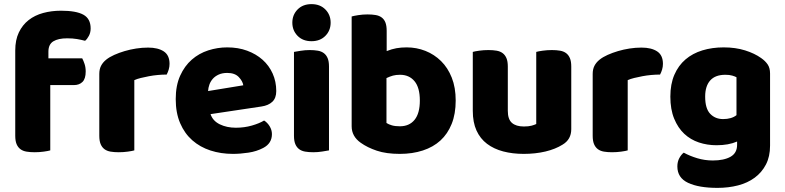

<svg xmlns="http://www.w3.org/2000/svg" viewBox="-20 -731 3811 932"><path d="M54 -486Q54 -537 71.5 -573.5Q89 -610 119 -633.5Q149 -657 189.5 -668Q230 -679 276 -679Q350 -679 385 -659.5Q420 -640 420 -593Q420 -573 411.5 -557Q403 -541 393 -533Q374 -538 353.5 -541.5Q333 -545 306 -545Q263 -545 239 -530.5Q215 -516 215 -480V-448H379Q385 -437 390.5 -420.5Q396 -404 396 -384Q396 -349 380.5 -333.5Q365 -318 339 -318H224V-1Q214 2 192.5 5Q171 8 148 8Q126 8 108.5 5Q91 2 79 -7Q67 -16 60.5 -31.5Q54 -47 54 -72Z M632 -1Q622 2 600.5 5Q579 8 556 8Q534 8 516.5 5Q499 2 487 -7Q475 -16 468.5 -31.5Q462 -47 462 -72V-372Q462 -395 470.5 -411.5Q479 -428 495 -441Q511 -454 534.5 -464.5Q558 -475 585 -483Q612 -491 641 -495.5Q670 -500 699 -500Q747 -500 775 -481.5Q803 -463 803 -421Q803 -407 799 -393.5Q795 -380 789 -369Q768 -369 746 -367Q724 -365 703 -361Q682 -357 663.5 -352.5Q645 -348 632 -342Z M1111 16Q1052 16 1001.5 -0.5Q951 -17 913.5 -50Q876 -83 854.5 -133Q833 -183 833 -250Q833 -316 854.5 -363.5Q876 -411 911 -441.5Q946 -472 991 -486.5Q1036 -501 1083 -501Q1136 -501 1179.5 -485Q1223 -469 1254.5 -441Q1286 -413 1303.5 -374Q1321 -335 1321 -289Q1321 -255 1302 -237Q1283 -219 1249 -214L1002 -177Q1013 -144 1047 -127.5Q1081 -111 1125 -111Q1166 -111 1202.5 -121.5Q1239 -132 1262 -146Q1278 -136 1289 -118Q1300 -100 1300 -80Q1300 -35 1258 -13Q1226 4 1186 10Q1146 16 1111 16ZM1083 -377Q1059 -377 1041.5 -369Q1024 -361 1013 -348.5Q1002 -336 996.5 -320.5Q991 -305 990 -289L1161 -317Q1158 -337 1139 -357Q1120 -377 1083 -377Z M1399 -621Q1399 -659 1424.5 -685Q1450 -711 1492 -711Q1534 -711 1559.5 -685Q1585 -659 1585 -621Q1585 -583 1559.5 -557Q1534 -531 1492 -531Q1450 -531 1424.5 -557Q1399 -583 1399 -621ZM1577 -1Q1566 1 1544.5 4.5Q1523 8 1501 8Q1479 8 1461.5 5Q1444 2 1432 -7Q1420 -16 1413.5 -31.5Q1407 -47 1407 -72V-479Q1418 -481 1439.5 -484.5Q1461 -488 1483 -488Q1505 -488 1522.5 -485Q1540 -482 1552 -473Q1564 -464 1570.5 -448.5Q1577 -433 1577 -408Z M1687 -651Q1697 -654 1719 -657.5Q1741 -661 1764 -661Q1786 -661 1803.5 -658Q1821 -655 1833 -646Q1845 -637 1851 -621.5Q1857 -606 1857 -581V-483Q1882 -493 1904.5 -497Q1927 -501 1954 -501Q2002 -501 2045 -484Q2088 -467 2121 -434.5Q2154 -402 2173 -354Q2192 -306 2192 -243Q2192 -178 2172.5 -129.5Q2153 -81 2118 -49Q2083 -17 2032.5 -0.5Q1982 16 1921 16Q1855 16 1809 0.5Q1763 -15 1731 -38Q1687 -69 1687 -118ZM1921 -118Q1967 -118 1992.5 -149.5Q2018 -181 2018 -243Q2018 -306 1992 -337Q1966 -368 1922 -368Q1902 -368 1887.5 -364Q1873 -360 1856 -352V-134Q1867 -127 1882.5 -122.5Q1898 -118 1921 -118Z M2275 -479Q2285 -482 2306.5 -485Q2328 -488 2351 -488Q2373 -488 2390.5 -485Q2408 -482 2420 -473Q2432 -464 2438.5 -448.5Q2445 -433 2445 -408V-193Q2445 -152 2465 -134.5Q2485 -117 2523 -117Q2546 -117 2560.5 -121Q2575 -125 2583 -129V-479Q2593 -482 2614.5 -485Q2636 -488 2659 -488Q2681 -488 2698.5 -485Q2716 -482 2728 -473Q2740 -464 2746.5 -448.5Q2753 -433 2753 -408V-104Q2753 -54 2711 -29Q2676 -7 2627.5 4.5Q2579 16 2522 16Q2468 16 2422.5 4Q2377 -8 2344 -33Q2311 -58 2293 -97.5Q2275 -137 2275 -193Z M3027 -1Q3017 2 2995.5 5Q2974 8 2951 8Q2929 8 2911.5 5Q2894 2 2882 -7Q2870 -16 2863.5 -31.5Q2857 -47 2857 -72V-372Q2857 -395 2865.5 -411.5Q2874 -428 2890 -441Q2906 -454 2929.5 -464.5Q2953 -475 2980 -483Q3007 -491 3036 -495.5Q3065 -500 3094 -500Q3142 -500 3170 -481.5Q3198 -463 3198 -421Q3198 -407 3194 -393.5Q3190 -380 3184 -369Q3163 -369 3141 -367Q3119 -365 3098 -361Q3077 -357 3058.5 -352.5Q3040 -348 3027 -342Z M3493 -501Q3550 -501 3596.5 -486.5Q3643 -472 3675 -449Q3695 -435 3706.5 -418Q3718 -401 3718 -374V-24Q3718 29 3698 67.5Q3678 106 3643.5 131.5Q3609 157 3562.5 169Q3516 181 3463 181Q3372 181 3320 156.5Q3268 132 3268 77Q3268 54 3277.5 36.5Q3287 19 3299 10Q3328 26 3364.5 37Q3401 48 3440 48Q3494 48 3526 30Q3558 12 3558 -28V-44Q3517 -26 3458 -26Q3413 -26 3372.5 -39.5Q3332 -53 3301.5 -81.5Q3271 -110 3252.5 -155Q3234 -200 3234 -262Q3234 -323 3253.5 -368Q3273 -413 3307.5 -442.5Q3342 -472 3389.5 -486.5Q3437 -501 3493 -501ZM3555 -356Q3548 -360 3534.5 -364Q3521 -368 3501 -368Q3452 -368 3427.5 -340.5Q3403 -313 3403 -262Q3403 -204 3427.5 -178.5Q3452 -153 3490 -153Q3531 -153 3555 -172Z"/></svg>

Font: Baloo Bhaijaan
Style: Regular
Weight: 400
Designer: Devika Bhansali and Ek Type
Foundry: Ek Type
Version: Version 1.443;PS 1.000;hotconv 16.6.51;makeotf.lib2.5.65220;